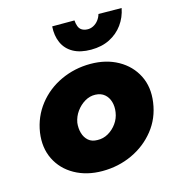

<svg xmlns="http://www.w3.org/2000/svg" viewBox="-104 -767 792 866"><g transform="rotate(-15 292.5 -334.5)"><path d="M41 -231Q31 -161 58 -106.5Q85 -52 140.5 -21Q196 10 269 10Q344 10 408.5 -20Q473 -50 516 -104Q559 -158 569 -230Q579 -300 551.5 -354.5Q524 -409 468.5 -440Q413 -471 340 -471Q266 -471 201.5 -441Q137 -411 94.5 -356.5Q52 -302 41 -231ZM215 -230Q220 -258 236.5 -281Q253 -304 276.5 -318Q300 -332 326 -331Q352 -330 368.5 -316Q385 -302 391.5 -279.5Q398 -257 394 -231Q390 -203 373.5 -180Q357 -157 333.5 -143.5Q310 -130 283 -131Q257 -131 241 -145Q225 -159 218.5 -181.5Q212 -204 215 -230ZM218 -679Q215 -636 230 -602.5Q245 -569 278 -550.5Q311 -532 361 -532Q411 -532 448.5 -551Q486 -570 510 -603Q534 -636 542 -678L434 -679Q430 -664 420 -651Q410 -638 396 -631Q382 -624 367 -625Q352 -626 342 -632.5Q332 -639 327.5 -651.5Q323 -664 322 -679Z"/></g></svg>

Font: Jost ExtraBold
Style: Italic
Weight: 800
Italic angle: -5°
Version: Version 3.710